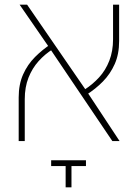

<svg xmlns="http://www.w3.org/2000/svg" viewBox="-20 -604 592 822"><path d="M461 0 189 -403 64 -584H96L352 -212L492 0ZM60 0V-187Q60 -243 79 -285.5Q98 -328 130 -360Q162 -392 199 -416L207 -394Q173 -373 145.5 -342.5Q118 -312 102 -271.5Q86 -231 86 -179V0ZM351 -199 343 -221Q377 -243 404.5 -273Q432 -303 448 -344Q464 -385 464 -436V-584H490V-428Q490 -372 471 -329.5Q452 -287 420.5 -255Q389 -223 351 -199ZM261 198V107H199V82H348V107H286V198Z"/></svg>

Font: Noto Sans Hebrew Thin
Style: Regular
Weight: 250
Designer: Monotype Design Team
Foundry: Monotype Imaging Inc.
Version: Version 2.003